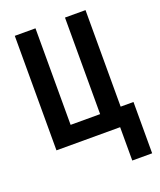

<svg xmlns="http://www.w3.org/2000/svg" viewBox="-165 -815 935 1125"><g transform="rotate(-20 302.5 -253.0)"><path d="M506 -112V-714H378V-112H194V-714H65V0H462V208H586V-112Z"/></g></svg>

Font: Noto Sans UI Condensed
Style: Bold
Weight: 700
Width: 3
Designer: Monotype Design Team
Foundry: Monotype Imaging Inc.
Version: 1.001